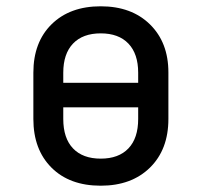

<svg xmlns="http://www.w3.org/2000/svg" viewBox="-20 -580 640 610"><path d="M300 10Q201 10 143.5 -47.5Q86 -105 86 -202V-349Q86 -446 144 -503Q202 -560 300 -560Q398 -560 456.5 -502.5Q515 -445 515 -350V-202Q515 -105 456.5 -47.5Q398 10 300 10ZM181 -317H419V-349Q419 -409 388 -441.5Q357 -474 300 -474Q243 -474 212 -441.5Q181 -409 181 -349ZM300 -76Q357 -76 388 -108.5Q419 -141 419 -202V-239H181V-202Q181 -141 212 -108.5Q243 -76 300 -76Z"/></svg>

Font: JetBrains Mono NL Medium
Style: Regular
Weight: 500
Monospace: yes
Designer: Philipp Nurullin, Konstantin Bulenkov
Foundry: JetBrains
Version: Version 2.305; ttfautohint (v1.8.4.7-5d5b)